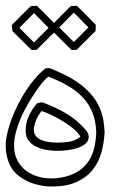

<svg xmlns="http://www.w3.org/2000/svg" viewBox="-20 -662 446 673"><path d="M258.8 -188Q247.6 -204.1 226.8 -219.2Q206.1 -234.4 184.6 -246.3Q163.1 -258.3 146 -265.4Q128.9 -272.5 125 -272.5Q121.1 -267.1 116.5 -259.8Q111.8 -252.4 107.9 -243.9Q104 -235.4 101.3 -225.8Q98.6 -216.3 98.6 -206.5Q98.6 -193.4 106.2 -184.6Q113.8 -175.8 125.7 -170.9Q137.7 -166 152.6 -164.1Q167.5 -162.1 182.1 -162.1Q205.6 -162.1 224.6 -165.5Q243.7 -168.9 261.7 -182.6Q260.7 -184.1 260.3 -185.3Q259.8 -186.5 258.8 -188ZM283.7 -202.6Q291 -191.9 291 -182.1Q291 -168.5 280.3 -158.9Q269.5 -149.4 253.4 -143.8Q237.3 -138.2 218 -135.7Q198.7 -133.3 181.2 -133.3Q161.6 -133.3 141.8 -136.7Q122.1 -140.1 106 -148.2Q89.8 -156.2 79.8 -169.7Q69.8 -183.1 69.8 -203.6Q69.8 -231.4 81.3 -255.9Q92.8 -280.3 109.9 -299.8Q114.3 -300.8 118.7 -301.8Q123 -302.7 127.4 -303.7Q171.9 -287.6 210.4 -265.1Q249 -242.7 280.8 -206.5ZM346.2 -191.9Q344.2 -159.7 335.2 -127Q326.2 -94.2 305.7 -67.9Q285.2 -41.5 250.2 -24.9Q215.3 -8.3 161.1 -8.3Q130.4 -8.3 100.6 -17.3Q70.8 -26.4 45.9 -45.4Q21.5 -64 10.7 -92.5Q0 -121.1 0 -151.4Q0 -170.9 5.4 -194.6Q10.7 -218.3 20.3 -243.9Q29.8 -269.5 43 -295.7Q56.2 -321.8 71.8 -345.5Q87.4 -369.1 105 -389.2Q122.6 -409.2 140.6 -422.9Q144 -422.9 147.5 -423.1Q150.9 -423.3 154.3 -423.3Q183.1 -411.6 210.9 -397.7Q238.8 -383.8 262.9 -365.5Q287.1 -347.2 305.9 -323.5Q324.7 -299.8 335.4 -268.6Q341.3 -251 343.5 -233.2Q345.7 -215.3 346.7 -196.8ZM317.4 -195.3Q316.4 -237.8 303.7 -268.3Q291 -298.8 269 -321.8Q247.1 -344.7 216.8 -361.8Q186.5 -378.9 149.9 -393.6Q135.7 -382.3 124.3 -367.2Q112.8 -352.1 103 -337.4Q91.3 -320.3 78.4 -298.3Q65.4 -276.4 54.4 -251.7Q43.5 -227.1 36.4 -201.2Q29.3 -175.3 29.3 -150.4Q29.3 -125.5 38.6 -104.7Q47.9 -84 64.9 -68.8Q82 -53.7 106.4 -45.2Q130.9 -36.6 160.6 -36.6Q193.8 -36.6 225.1 -47.6Q256.3 -58.6 276.4 -79.6Q288.1 -91.8 295.7 -105.5Q303.2 -119.1 307.6 -133.8Q312 -148.4 314.2 -163.8Q316.4 -179.2 317.4 -195.3ZM314.9 -553.2Q298.3 -536.6 282 -520.3Q265.6 -503.9 248.5 -487.3Q244.1 -487.3 239.7 -487.1Q235.4 -486.8 231 -486.8Q213.9 -503.4 197.5 -519.8Q181.2 -536.1 164.6 -552.7Q163.6 -558.1 163.1 -563.2Q162.6 -568.4 161.6 -573.7Q178.2 -590.8 194.8 -607.4Q211.4 -624 228 -640.6Q233.4 -641.1 238.8 -641.4Q244.1 -641.6 249.5 -641.6Q266.6 -625 283 -608.4Q299.3 -591.8 315.9 -574.7ZM290 -565.9Q282.2 -573.2 276.1 -579.6Q270 -585.9 264.4 -591.8Q258.8 -597.7 252.7 -603.8Q246.6 -609.9 238.8 -617.7Q226.1 -604.5 213.1 -591.6Q200.2 -578.6 187.5 -565.9Q200.2 -553.2 213.1 -540.3Q226.1 -527.3 238.8 -514.6ZM174.8 -553.2Q158.2 -536.6 141.8 -520.3Q125.5 -503.9 108.4 -487.3Q104 -487.3 99.6 -487.1Q95.2 -486.8 90.8 -486.8Q73.7 -503.4 57.1 -519.8Q40.5 -536.1 23.9 -552.7Q22.9 -558.1 22.5 -563.2Q22 -568.4 21 -573.7Q38.1 -590.8 54.4 -607.4Q70.8 -624 87.9 -640.6Q93.3 -641.1 98.6 -641.4Q104 -641.6 109.4 -641.6Q126.5 -625 142.8 -608.4Q159.2 -591.8 175.8 -574.7ZM150.4 -564.5Q142.6 -571.8 136.5 -578.1Q130.4 -584.5 124.8 -590.3Q119.1 -596.2 113 -602.3Q106.9 -608.4 99.1 -616.2Q86.4 -603 73.5 -590.1Q60.5 -577.1 47.9 -564.5Q60.5 -551.8 73.5 -538.8Q86.4 -525.9 99.1 -513.2Z"/></svg>

Font: XB Kayhan Pook
Style: Regular
Weight: 700
Designer: Behnam
Foundry: Irmug
Version: Version 7.300 2009